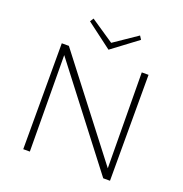

<svg xmlns="http://www.w3.org/2000/svg" viewBox="-149 -989 1071 1121"><g transform="rotate(20 386.5 -428.5)"><path d="M386 -716 228 -835 242 -857 387 -759 531 -857 545 -835ZM656 -658V0H614L154 -598L158 0H117V-658H161L619 -64L614 -658Z"/></g></svg>

Font: Ysabeau Infant Light
Style: Regular
Weight: 300
Designer: Christian Thalmann (Catharsis Fonts)
Version: Version 0.003